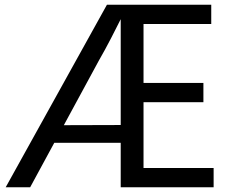

<svg xmlns="http://www.w3.org/2000/svg" viewBox="-20 -788 973 808"><path d="M4 0 430 -768H551L489 -721H495Q471 -673 447 -626.5Q423 -580 396 -533L107 0ZM182 -187 193 -261 524 -262V-187ZM566 -81H879V0H488V-768H869V-687H566L584 -708V-422L566 -439H836V-358H566L584 -379V-60Z"/></svg>

Font: Yaldevi Medium
Style: Regular
Weight: 500
Designer: Sol Matas, Rajitha Manaperi, Kosala Senevirathne
Foundry: Mooniak
Version: Version 1.100